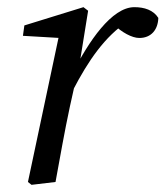

<svg xmlns="http://www.w3.org/2000/svg" viewBox="-20 -508 462 536"><path d="M183 -255C227 -340 273 -406 336 -448V-454L286 -451L298 -439C320 -418 348 -402 369 -402C402 -402 421 -425 422 -458C408 -480 383 -488 355 -488C292 -488 227 -392 183 -304H170L183 -255ZM58 0 68 8 135 0C148 -71 160 -140 175 -210L197 -309L202 -329L226 -478L213 -488L48 -437L44 -408L164 -401L146 -415L58 0Z"/></svg>

Font: Source Serif 4 Variable
Style: Italic
Weight: 400
Italic angle: -12°
Designer: Frank Grießhammer
Foundry: Adobe Systems Incorporated
Version: Version 4.004;hotconv 1.0.116;makeotfexe 2.5.65601